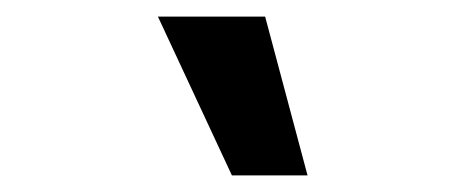

<svg xmlns="http://www.w3.org/2000/svg" viewBox="-20 -776 540 231"><path d="M259 -565 170 -756H299L350 -565Z"/></svg>

Font: Nunito Sans 7pt SemiCondensed
Style: Bold Italic
Weight: 700
Width: 4
Italic angle: -9°
Designer: Vernon Adams
Foundry: Vernon Adams
Version: Version 3.101;gftools[0.9.27]